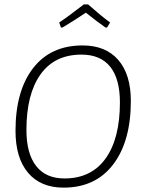

<svg xmlns="http://www.w3.org/2000/svg" viewBox="-20 -853 645 879"><path d="M259 -727 251 -750Q289 -775 364 -833H383Q443 -780 484 -750L470 -727H463Q431 -749 373 -795Q320 -759 266 -727ZM358 -645Q464 -645 521.5 -578.5Q579 -512 579 -391Q579 -206 498 -100Q417 6 271 6Q166 6 108.5 -62Q51 -130 51 -254Q51 -437 131.5 -541Q212 -645 358 -645ZM353 -603Q230 -603 165.5 -512.5Q101 -422 101 -258Q101 -150 145.5 -93Q190 -36 275 -36Q398 -36 463.5 -127.5Q529 -219 529 -384Q529 -492 484.5 -547.5Q440 -603 353 -603Z"/></svg>

Font: Alegreya Sans Light
Style: Italic
Weight: 300
Italic angle: -7°
Designer: Juan Pablo del Peral
Foundry: Huerta Tipografica
Version: Version 2.007